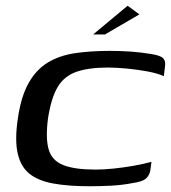

<svg xmlns="http://www.w3.org/2000/svg" viewBox="-20 -641 595 668"><path d="M42 -228Q53 -305 79.5 -352Q106 -399 146.5 -423.5Q187 -448 241 -456Q295 -464 361 -464Q400 -464 435.5 -461.5Q471 -459 506 -453Q539 -448 548 -438Q557 -428 554 -409L550 -376Q528 -386 493 -392.5Q458 -399 421 -402.5Q384 -406 355 -406Q288 -406 245.5 -391Q203 -376 180.5 -338Q158 -300 147 -229Q138 -159 149.5 -120.5Q161 -82 200.5 -66.5Q240 -51 312 -51Q341 -51 375 -54.5Q409 -58 443.5 -64Q478 -70 507 -78L503 -48Q500 -31 488 -20Q476 -9 441 -4Q405 3 367 5Q329 7 291 7Q218 7 165.5 -2.5Q113 -12 82.5 -36.5Q52 -61 41.5 -107.5Q31 -154 42 -228ZM304 -521 424 -621 465 -591 345 -521Z"/></svg>

Font: Genos Medium
Style: Italic
Weight: 500
Italic angle: -8°
Designer: Robert E. Leuschke
Foundry: Robert E. Leuschke
Version: Version 1.010